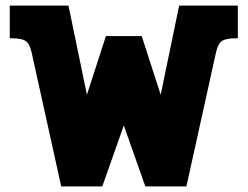

<svg xmlns="http://www.w3.org/2000/svg" viewBox="-20 -667 886 687"><path d="M93 -480Q86 -511 71.5 -520.5Q57 -530 22 -530H15V-647H225L291 -328L359 -538H487L555 -328L621 -647H831V-530H824Q789 -530 774.5 -520.5Q760 -511 753 -480L647 0H500L423 -218L346 0H199Z"/></svg>

Font: Pridi
Style: Bold
Weight: 700
Designer: Katatrad Team
Foundry: CadsonDemak
Version: Version 1.001